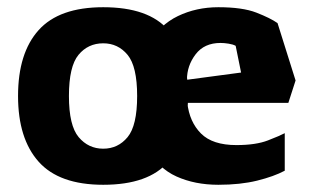

<svg xmlns="http://www.w3.org/2000/svg" viewBox="-20 -502 879 532"><path d="M266 10Q144 10 87 -54Q30 -118 30 -236Q30 -355 87 -418.5Q144 -482 266 -482Q392 -482 446.5 -418.5Q501 -355 501 -236Q501 -118 446.5 -54Q392 10 266 10ZM266 -90Q307 -90 333.5 -122Q360 -154 360 -236Q360 -318 333.5 -350Q307 -382 266 -382Q224 -382 197.5 -350Q171 -318 171 -236Q171 -154 198 -122Q225 -90 266 -90ZM585 10Q520 10 469 -13Q418 -36 389 -90Q360 -144 360 -236Q360 -325 391 -379Q422 -433 473 -457.5Q524 -482 585 -482Q652 -482 690.5 -467Q729 -452 749 -438L799 -279L779 -217H499Q505 -164 537 -132Q569 -100 635 -100Q689 -100 722.5 -113Q756 -126 769 -133V-29Q739 -13 692.5 -1.5Q646 10 585 10ZM498 -281 648 -301 633 -375Q626 -379 613.5 -381Q601 -383 591 -383Q546 -383 522 -351.5Q498 -320 498 -281Z"/></svg>

Font: Rowdies Light
Style: Regular
Weight: 300
Designer: Jaikishan Patel
Version: Version 1.000; ttfautohint (v1.8.3)